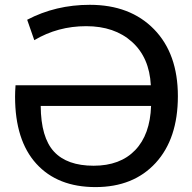

<svg xmlns="http://www.w3.org/2000/svg" viewBox="-20 -760 788 790"><path d="M42 -362.3Q42 -381.8 43.9 -409.2H600.6Q594.7 -523.4 522.9 -587.9Q451.2 -652.3 334.5 -652.3Q217.8 -652.3 121.1 -594.7L91.8 -678.7Q209 -740.2 349.6 -740.2Q515.6 -740.2 613.8 -639.6Q711.9 -539.1 711.9 -364.3Q711.9 -189.5 620.6 -89.8Q529.3 9.8 373 9.8Q216.8 9.8 129.4 -86.4Q42 -182.6 42 -362.3ZM147.5 -324.2Q148.4 -194.3 202.1 -136.2Q255.9 -78.1 365.2 -78.1Q474.6 -78.1 536.1 -142.1Q597.7 -206.1 601.6 -324.2Z"/></svg>

Font: GenEi M Gothic v2 Medium
Style: Regular
Weight: 500
Version: Version 2.0